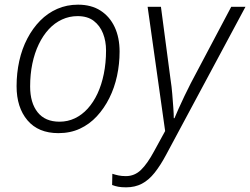

<svg xmlns="http://www.w3.org/2000/svg" viewBox="-20 -561 1071 822"><path d="M230 9Q144 9 97.5 -46Q51 -101 51 -192Q51 -248 62.5 -300Q74 -352 97 -396Q120 -440 152 -472.5Q184 -505 225 -523Q266 -541 314 -541Q371 -541 410.5 -515.5Q450 -490 471 -445Q492 -400 492 -340Q492 -287 481 -236Q470 -185 448 -141Q426 -97 394.5 -63Q363 -29 322 -10Q281 9 230 9ZM235 -40Q270 -40 300.5 -54.5Q331 -69 355.5 -96Q380 -123 397.5 -160.5Q415 -198 424.5 -245Q434 -292 434 -345Q434 -385 421 -418Q408 -451 381.5 -471.5Q355 -492 312 -492Q277 -492 245.5 -477.5Q214 -463 189 -436Q164 -409 146 -371.5Q128 -334 118.5 -288.5Q109 -243 109 -191Q109 -121 141 -80.5Q173 -40 235 -40ZM520 241Q500 241 486.5 238.5Q473 236 460 231L461 183Q473 187 487 190Q501 193 519 193Q556 193 583.5 166.5Q611 140 640 86L687 0L612 -532H669L710 -222Q715 -190 717.5 -158.5Q720 -127 722 -100Q724 -73 724 -55H727Q733 -70 744.5 -95.5Q756 -121 770 -150.5Q784 -180 797 -205L970 -532H1031L691 102Q667 147 642 178.5Q617 210 587.5 225.5Q558 241 520 241Z"/></svg>

Font: Noto Sans Display Light
Style: Italic
Weight: 300
Italic angle: -12°
Designer: Monotype Design Team
Foundry: Monotype Imaging Inc.
Version: Version 2.003